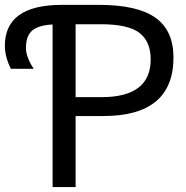

<svg xmlns="http://www.w3.org/2000/svg" viewBox="-129 -752 748 774"><path d="M175.8 -654.3V-360.4H280.3Q478.5 -360.4 478.5 -512.7Q478.5 -584 433.6 -619.1Q388.7 -654.3 277.3 -654.3ZM83 -653.3Q26.4 -650.4 1 -628.9Q-24.4 -607.4 -24.4 -558.6Q-24.4 -522.5 6.8 -474.6H-85Q-109.4 -522.5 -109.4 -567.4Q-109.4 -732.4 121.1 -732.4H269.5Q424.8 -732.4 497.6 -680.7Q570.3 -628.9 570.3 -520.5Q570.3 -284.2 287.1 -284.2H175.8V2H83Z"/></svg>

Font: Nasu
Style: Regular
Weight: 400
Designer: Ryoko NISHIZUKA (kana &amp; ideographs); Paul D. Hunt (Latin, Greek &amp; Cyrillic); Wenlong ZHANG (bopomofo); Sandoll C
Version: Version 2014.1215